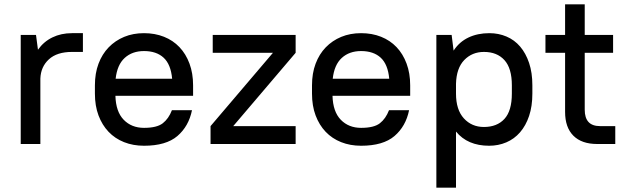

<svg xmlns="http://www.w3.org/2000/svg" viewBox="-20 -660 2865 880"><path d="M75 -500H145L154 -432Q180 -469 220 -488.5Q260 -508 310 -508H360V-422H310Q241 -422 204 -388Q167 -354 165 -300V0H75Z M640 8Q590 8 548.5 -8.5Q507 -25 477.5 -56Q448 -87 431.5 -131Q415 -175 415 -231V-269Q415 -324 431.5 -368Q448 -412 478 -443Q508 -474 549 -491Q590 -508 640 -508Q690 -508 731.5 -491.5Q773 -475 802.5 -444Q832 -413 848.5 -368.5Q865 -324 865 -269V-221H509Q511 -148 547 -111Q583 -74 640 -74Q699 -74 726 -95Q753 -116 768 -155H860Q845 -81 793 -36.5Q741 8 640 8ZM640 -426Q586 -426 551.5 -394.5Q517 -363 510 -299H769Q763 -365 730 -395.5Q697 -426 640 -426Z M955 -500H1335V-418L1049 -82H1335V0H945V-82L1231 -418H955Z M1635 8Q1585 8 1543.5 -8.5Q1502 -25 1472.5 -56Q1443 -87 1426.5 -131Q1410 -175 1410 -231V-269Q1410 -324 1426.5 -368Q1443 -412 1473 -443Q1503 -474 1544 -491Q1585 -508 1635 -508Q1685 -508 1726.5 -491.5Q1768 -475 1797.5 -444Q1827 -413 1843.5 -368.5Q1860 -324 1860 -269V-221H1504Q1506 -148 1542 -111Q1578 -74 1635 -74Q1694 -74 1721 -95Q1748 -116 1763 -155H1855Q1840 -81 1788 -36.5Q1736 8 1635 8ZM1635 -426Q1581 -426 1546.5 -394.5Q1512 -363 1505 -299H1764Q1758 -365 1725 -395.5Q1692 -426 1635 -426Z M2222 8Q2123 8 2070 -57V200H1980V-500H2050L2059 -428Q2085 -468 2127 -488Q2169 -508 2223 -508Q2265 -508 2301.5 -492.5Q2338 -477 2364 -446.5Q2390 -416 2405 -371.5Q2420 -327 2420 -269V-231Q2420 -173 2405 -128.5Q2390 -84 2363.5 -53.5Q2337 -23 2300.5 -7.5Q2264 8 2222 8ZM2198 -78Q2258 -78 2292 -115Q2326 -152 2326 -231V-269Q2326 -347 2292 -384.5Q2258 -422 2198 -422Q2144 -422 2108 -385Q2072 -348 2070 -276V-231Q2070 -157 2106 -117.5Q2142 -78 2198 -78Z M2480 -500H2570V-640H2660V-500H2790V-418H2660V-157Q2660 -82 2730 -82H2800V0H2717Q2646 0 2608 -38Q2570 -76 2570 -147V-418H2480Z"/></svg>

Font: Retni Sans Medium
Style: Regular
Weight: 500
Designer: Vitaly Kuzmin
Foundry: ParaType Ltd.
Version: Version 1.00;March 2, 2019;FontCreator 11.5.0.2425 64-bit; t